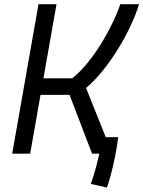

<svg xmlns="http://www.w3.org/2000/svg" viewBox="-20 -713 665 891"><path d="M476.1 157.2C494.6 107.4 521.5 -6.8 528.3 -76.7H470.7L379.4 -304.7C486.3 -394.5 589.8 -573.7 625 -693.4H538.1C509.8 -605.5 417 -428.7 314.9 -349.6H181.6L242.2 -693.4H158.7L36.6 0H120.1L168 -272.9H302.7L407.2 0H440.9C432.1 40 418 95.2 401.4 140.6Z"/></svg>

Font: Cascadia Mono SemiLight
Style: Italic
Weight: 350
Italic angle: -10°
Monospace: yes
Designer: Aaron Bell
Foundry: Saja Typeworks
Version: Version 2404.023